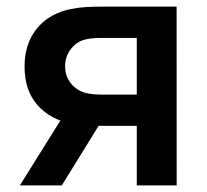

<svg xmlns="http://www.w3.org/2000/svg" viewBox="-20 -560 624 580"><path d="M393.2 -179.8H296.3Q234.5 -179.8 198.5 -186.2Q133.1 -197.7 93.6 -242.1Q54.2 -286.5 54.2 -358.7Q54.2 -405.9 71.6 -442.3Q89.1 -478.7 120.6 -501.5Q152.1 -524.2 194.5 -532.8Q217.4 -537.5 241.8 -538.8Q266.2 -540 294.7 -540H513.5L513.7 0H393.2ZM169.2 -206.7H294.5L166.7 0H40ZM393.2 -274.3V-445.5H284.2Q255 -445.5 234.2 -439.8Q210.4 -433.2 193.5 -411.1Q176.7 -389.1 176.7 -359.7Q176.7 -329.7 194.2 -308.2Q211.7 -286.8 237.3 -279.7Q248.4 -276.8 260.4 -275.6Q272.3 -274.3 284.2 -274.3Z"/></svg>

Font: Tap Sans
Style: Regular
Weight: 400
Designer: Tap Payments
Foundry: Tap Payments
Version: Version 1.001;Glyphs 3.1.2 (3151)